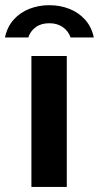

<svg xmlns="http://www.w3.org/2000/svg" viewBox="-23 -738 391 758"><path d="M240.7 -517V0H101V-517ZM347.3 -590Q338.7 -631.6 313.2 -660Q287.7 -688.5 251 -703Q214.3 -717.5 171.5 -717.5Q129.7 -717.5 93.1 -703.2Q56.4 -688.9 31 -660.5Q5.5 -632.1 -3.4 -590H88.8Q96.4 -614.7 117.8 -630.5Q139.2 -646.3 171.5 -646.3Q203.6 -646.3 225.5 -630.5Q247.5 -614.7 255.6 -590Z"/></svg>

Font: Public Sans Thin
Style: Regular
Weight: 100
Designer: The Public Sans project authors (U.S. Web Design System). Libre Franklin designed by Pablo Impallari and Rodrigo Fuenzal
Version: Version 1.008